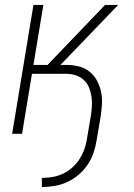

<svg xmlns="http://www.w3.org/2000/svg" viewBox="-20 -540 540 775"><path d="M149 215V178Q170 178 191.5 174.5Q213 171 233.5 161.5Q254 152 271.5 136.5Q289 121 301 102Q313 83 320.5 62.5Q328 42 331 20L347 -74Q350 -94 351 -113.5Q352 -133 349 -152Q346 -171 338.5 -188.5Q331 -206 317.5 -218Q304 -230 286 -236Q268 -242 248 -242H109L69 0H29L115 -520H155L115 -278H172L404 -520H457L224 -278H248Q274 -278 298 -272Q322 -266 341 -251Q360 -236 371.5 -214.5Q383 -193 388 -169Q393 -145 391.5 -119.5Q390 -94 386 -68L370 26Q366 52 357.5 77Q349 102 333.5 125Q318 148 296.5 166Q275 184 251 195Q227 206 200.5 210.5Q174 215 149 215Z"/></svg>

Font: Iosevka Term Curly XLt Obl
Style: Regular
Weight: 200
Italic angle: -9°
Designer: Belleve Invis
Foundry: Belleve Invis
Version: Version 32.3.0